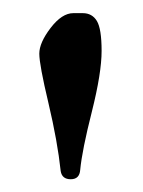

<svg xmlns="http://www.w3.org/2000/svg" viewBox="-20 -702 222 298"><path d="M93.8 -681.6H108.4Q123 -681.6 130.4 -669.4Q137.7 -657.2 137.7 -623Q137.7 -588.9 122.6 -528.8Q107.4 -468.8 104.5 -438.5Q103.5 -423.8 89.8 -423.8Q76.2 -423.8 74.2 -436.5Q69.3 -482.4 55.2 -542Q41 -601.6 41 -618.7Q41 -635.7 58.6 -658.7Q76.2 -681.6 93.8 -681.6Z"/></svg>

Font: CrimsonText-Roman
Style: Roman
Weight: 400
Version: Version 0.13